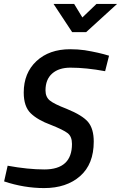

<svg xmlns="http://www.w3.org/2000/svg" viewBox="-20 -948 617 979"><path d="M419 -784H348L253 -928H358L400 -859L472 -928H577ZM205 11Q103 11 1 -23L19 -103Q123 -84 206 -84Q347 -84 347 -214Q347 -252 325 -269Q303 -286 240 -311Q172 -336 136.5 -370.5Q101 -405 101 -476Q101 -576 166 -636.5Q231 -697 338 -697Q377 -697 412 -692Q485 -680 536 -664L516 -585Q419 -603 339 -603Q280 -603 246 -573Q212 -543 212 -487Q212 -454 233.5 -436Q255 -418 320 -393Q401 -360 429.5 -325.5Q458 -291 458 -226Q458 -111 388.5 -50Q319 11 205 11Z"/></svg>

Font: Storia Sans SemiBold
Style: Italic
Weight: 600
Italic angle: -13°
Designer: Campivisivi
Foundry: Accademia di Belle Arti di Urbino and students of MA course of Visual design
Version: Version 60.001;May 25, 2020;FontCreator 12.0.0.2522 64-bit